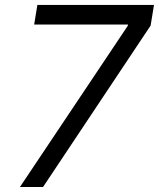

<svg xmlns="http://www.w3.org/2000/svg" viewBox="-20 -747 635 767"><path d="M59.7 0H152L581.7 -644.9L595.2 -727.3H129.3L116.5 -649.1H491.5L490.1 -643.5Z"/></svg>

Font: TID UI
Style: Italic
Weight: 400
Italic angle: -9.39999°
Designer: The TID Project Authors
Foundry: Bakken & Bæck
Version: Version 1.001;hotconv 1.0.109;makeotfexe 2.5.65596